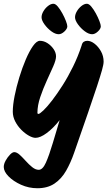

<svg xmlns="http://www.w3.org/2000/svg" viewBox="-36 -745 576 1021"><path d="M262 -445Q262 -426 247 -392Q232 -358 212.5 -315.5Q193 -273 178 -228.5Q163 -184 163 -145Q163 -142 164.5 -140.5Q166 -139 168 -139Q175 -139 195 -158Q215 -177 241.5 -211.5Q268 -246 297 -291.5Q326 -337 352.5 -391Q379 -445 398 -503Q401 -517 409 -522.5Q417 -528 428 -528Q447 -528 467 -512.5Q487 -497 501 -472Q515 -447 515 -417Q515 -403 506.5 -372.5Q498 -342 480 -287Q462 -232 432 -145Q402 -58 358 68Q340 120 315.5 163Q291 206 254 231Q217 256 163 256Q117 256 76 237.5Q35 219 9.5 193Q-16 167 -16 143Q-16 127 -6 109Q4 91 17 77.5Q30 64 40 64Q53 64 68.5 78Q84 92 101 111Q118 130 135.5 144Q153 158 170 158Q191 158 208 120Q225 82 245 15Q265 -52 291 -139Q317 -226 356 -325L378 -309Q368 -254 341.5 -201.5Q315 -149 281 -106Q247 -63 212.5 -37.5Q178 -12 153 -12Q138 -12 117.5 -23.5Q97 -35 77.5 -54.5Q58 -74 45 -99Q32 -124 32 -151Q32 -186 41.5 -234Q51 -282 66.5 -333Q82 -384 101 -428.5Q120 -473 139.5 -500.5Q159 -528 176 -528Q197 -528 216.5 -515.5Q236 -503 249 -484Q262 -465 262 -445ZM322 -605Q322 -592 306.5 -577.5Q291 -563 276 -563Q258 -563 237 -578.5Q216 -594 200.5 -615.5Q185 -637 185 -653Q185 -668 194.5 -684.5Q204 -701 219 -713Q234 -725 248 -725Q259 -725 271.5 -710Q284 -695 295.5 -674Q307 -653 314.5 -633.5Q322 -614 322 -605ZM500 -605Q500 -592 484.5 -577.5Q469 -563 454 -563Q436 -563 415 -578.5Q394 -594 378.5 -615.5Q363 -637 363 -653Q363 -668 372.5 -684.5Q382 -701 397 -713Q412 -725 426 -725Q437 -725 449.5 -710Q462 -695 473.5 -674Q485 -653 492.5 -633.5Q500 -614 500 -605Z"/></svg>

Font: Kalam Variable Light
Style: Regular
Weight: 300
Designer: Lipi Raval, Jonny Pinhorn
Foundry: Indian Type Foundry
Version: Version 3.000